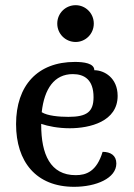

<svg xmlns="http://www.w3.org/2000/svg" viewBox="-20 -707 516 741"><path d="M272 -31C174 -31 139 -112 139 -225V-229C165 -220 205 -212 249 -212C327 -212 434 -238 434 -337C434 -406 383 -436 344 -436C344 -463 303 -468 269 -468C125 -468 42 -377 42 -228C42 -83 119 14 266 14C351 14 429 -19 429 -76C429 -107 407 -121 376 -121C353 -45 313 -31 272 -31ZM261 -421C306 -421 341 -399 341 -332C341 -276 316 -256 244 -256C208 -256 163 -260 141 -274C151 -365 190 -421 261 -421ZM201 -616C201 -576 233 -545 272 -545C310 -545 342 -576 342 -616C342 -656 310 -687 272 -687C233 -687 201 -656 201 -616Z"/></svg>

Font: Milonga
Style: Regular
Weight: 400
Designer: Pablo Impallari, Brenda Gallo, Rodrigo Fuenzalida
Foundry: Pablo Impallari, Brenda Gallo, Rodrigo Fuenzalida
Version: Version 1.000